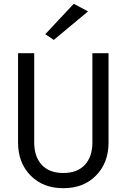

<svg xmlns="http://www.w3.org/2000/svg" viewBox="-20 -980 666 1010"><path d="M443 -920 263 -770 218 -800 368 -960ZM75 -700H160V-230Q160 -156 199.5 -113Q239 -70 313 -70Q387 -70 426.5 -113Q466 -156 466 -230V-700H551V-230Q551 -124 485.5 -57Q420 10 313 10Q206 10 140.5 -57Q75 -124 75 -230Z"/></svg>

Font: renner_400book
Style: Book
Weight: 400
Version: Version 003.000 ; ttfautohint (v0.97) -l 8 -r 50 -G 200 -x 1